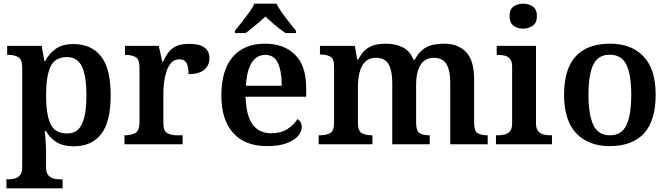

<svg xmlns="http://www.w3.org/2000/svg" viewBox="-20 -786 3642 1046"><path d="M15 240V191H25Q43 191 60.5 186.5Q78 182 89.5 168Q101 154 101 125V-418Q101 -463 79 -475Q57 -487 28 -487H19V-536H207L222 -453H226Q248 -495 284.5 -520.5Q321 -546 379 -546Q478 -546 530.5 -479Q583 -412 583 -268Q583 -122 531 -55.5Q479 11 382 11Q324 11 288 -11.5Q252 -34 230 -72H224Q226 -55 227.5 -33Q229 -11 230 10Q231 31 231 46V125Q231 154 242.5 168Q254 182 271 186.5Q288 191 306 191H321V240ZM346 -59Q403 -59 427 -111.5Q451 -164 451 -267Q451 -369 427 -422Q403 -475 345 -475Q279 -475 255 -422.5Q231 -370 231 -267Q231 -163 255 -111Q279 -59 346 -59Z M658 0V-49H661Q695 -49 717.5 -61.5Q740 -74 740 -121V-419Q740 -463 718.5 -475Q697 -487 664 -487H661V-536H845L864 -450H869Q882 -480 898.5 -501.5Q915 -523 941 -535Q967 -547 1009 -547Q1066 -547 1093.5 -527.5Q1121 -508 1121 -469Q1121 -429 1092 -405.5Q1063 -382 1007 -382Q1007 -423 996 -443Q985 -463 957 -463Q930 -463 913 -444Q896 -425 886.5 -395.5Q877 -366 873.5 -335Q870 -304 870 -283V-116Q870 -72 891.5 -60.5Q913 -49 944 -49H975V0Z M1435 10Q1314 10 1250 -62Q1186 -134 1186 -265Q1186 -404 1248 -476Q1310 -548 1423 -548Q1528 -548 1588 -487.5Q1648 -427 1648 -308V-259H1318Q1321 -155 1356.5 -107.5Q1392 -60 1458 -60Q1510 -60 1546 -83Q1582 -106 1600 -137Q1611 -131 1617.5 -120Q1624 -109 1624 -94Q1624 -69 1603.5 -45Q1583 -21 1541 -5.5Q1499 10 1435 10ZM1515 -319Q1515 -396 1494.5 -441.5Q1474 -487 1425 -487Q1378 -487 1351 -444Q1324 -401 1320 -319ZM1260 -619Q1276 -638 1296.5 -664Q1317 -690 1336.5 -717Q1356 -744 1366 -766H1486Q1497 -744 1516 -717Q1535 -690 1556 -664Q1577 -638 1592 -619V-606H1535Q1519 -617 1499 -632.5Q1479 -648 1460 -665Q1441 -682 1426 -696Q1403 -674 1372 -648.5Q1341 -623 1318 -606H1260Z M1716 0V-49H1722Q1757 -49 1778.5 -60.5Q1800 -72 1800 -119V-423Q1800 -466 1779.5 -477.5Q1759 -489 1726 -489H1723V-536H1913L1926 -461H1931Q1951 -499 1974.5 -517.5Q1998 -536 2025 -542Q2052 -548 2083 -548Q2135 -548 2174.5 -528Q2214 -508 2232 -461H2240Q2260 -499 2285 -517.5Q2310 -536 2339 -542Q2368 -548 2399 -548Q2476 -548 2519.5 -502Q2563 -456 2563 -354V-119Q2563 -73 2581.5 -61Q2600 -49 2634 -49H2637V0H2433V-335Q2433 -400 2413 -435.5Q2393 -471 2343 -471Q2308 -471 2286.5 -451Q2265 -431 2256 -398Q2247 -365 2247 -326V-120Q2247 -73 2265.5 -61Q2284 -49 2318 -49H2321V0H2117V-335Q2117 -400 2097.5 -435.5Q2078 -471 2028 -471Q1991 -471 1969.5 -449.5Q1948 -428 1939 -391.5Q1930 -355 1930 -313V-115Q1930 -72 1951.5 -60.5Q1973 -49 2006 -49H2009V0Z M2682 0V-49H2695Q2712 -49 2730 -53.5Q2748 -58 2759 -72Q2770 -86 2770 -115V-424Q2770 -451 2758.5 -465Q2747 -479 2729.5 -483Q2712 -487 2695 -487H2686V-536H2900V-115Q2900 -86 2911.5 -72Q2923 -58 2940 -53.5Q2957 -49 2976 -49H2987V0ZM2829 -630Q2799 -630 2777.5 -646Q2756 -662 2756 -698Q2756 -735 2777.5 -750.5Q2799 -766 2829 -766Q2860 -766 2882.5 -750.5Q2905 -735 2905 -698Q2905 -662 2882.5 -646Q2860 -630 2829 -630Z M3301 10Q3186 10 3119.5 -59.5Q3053 -129 3053 -270Q3053 -410 3116.5 -479Q3180 -548 3304 -548Q3420 -548 3486 -478.5Q3552 -409 3552 -270Q3552 -129 3488.5 -59.5Q3425 10 3301 10ZM3303 -49Q3367 -49 3393 -105Q3419 -161 3419 -270Q3419 -379 3392.5 -433.5Q3366 -488 3302 -488Q3238 -488 3212 -433.5Q3186 -379 3186 -270Q3186 -161 3212.5 -105Q3239 -49 3303 -49Z"/></svg>

Font: Noto Serif Vithkuqi SemiBold
Style: Regular
Weight: 600
Version: Version 1.005